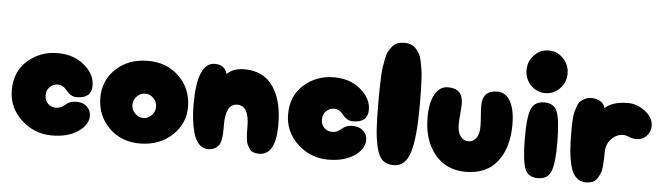

<svg xmlns="http://www.w3.org/2000/svg" viewBox="-46 -909 3783 1091"><g transform="rotate(5 1845.0 -363.5)"><path d="M270 -1Q362 0 421 -39Q480 -78 480 -131Q480 -160 458 -182Q436 -204 395 -204Q360 -204 335.5 -182Q311 -160 284 -160Q256 -160 237.5 -178Q219 -196 219 -226Q219 -255 238 -273.5Q257 -292 284 -292Q313 -292 337.5 -261Q362 -230 395 -230Q480 -230 480 -303Q480 -368 419.5 -419Q359 -470 267 -470Q168 -470 96.5 -407Q25 -344 25 -239Q25 -139 98.5 -70.5Q172 -2 270 -1Z M780 1Q890 -1 961.5 -69Q1033 -137 1031 -236Q1028 -338 957.5 -405Q887 -472 780 -471Q670 -470 599.5 -403.5Q529 -337 530 -236Q532 -134 601.5 -66Q671 2 780 1ZM830 -166Q810 -145 783 -145Q756 -145 735.5 -166Q715 -187 715 -215Q715 -243 735.5 -263.5Q756 -284 783 -284Q810 -284 830 -263.5Q850 -243 850 -215Q850 -187 830 -166Z M1456 0Q1549 0 1551 -166Q1553 -306 1498 -388.5Q1443 -471 1332 -471Q1267 -471 1233 -435Q1219 -487 1162 -487Q1061 -487 1061 -247Q1061 -203 1065.5 -163.5Q1070 -124 1080.5 -85.5Q1091 -47 1112.5 -24Q1134 -1 1164 -1Q1187 -1 1202.5 -9.5Q1218 -18 1226 -29Q1234 -40 1238 -62Q1242 -84 1242.5 -97Q1243 -110 1243 -138Q1243 -145 1243 -149Q1243 -267 1309 -267Q1377 -267 1377 -149Q1377 -124 1377.5 -112.5Q1378 -101 1380 -79.5Q1382 -58 1387 -47.5Q1392 -37 1400 -24Q1408 -11 1422.5 -5.5Q1437 0 1456 0Z M1846 -1Q1938 0 1997 -39Q2056 -78 2056 -131Q2056 -160 2034 -182Q2012 -204 1971 -204Q1936 -204 1911.5 -182Q1887 -160 1860 -160Q1832 -160 1813.5 -178Q1795 -196 1795 -226Q1795 -255 1814 -273.5Q1833 -292 1860 -292Q1889 -292 1913.5 -261Q1938 -230 1971 -230Q2056 -230 2056 -303Q2056 -368 1995.5 -419Q1935 -470 1843 -470Q1744 -470 1672.5 -407Q1601 -344 1601 -239Q1601 -139 1674.5 -70.5Q1748 -2 1846 -1Z M2223 -2Q2290 -2 2316 -84.5Q2342 -167 2342 -351Q2342 -397 2341.5 -425.5Q2341 -454 2339.5 -491.5Q2338 -529 2334.5 -552Q2331 -575 2325.5 -602Q2320 -629 2311.5 -644.5Q2303 -660 2290.5 -674Q2278 -688 2261.5 -694Q2245 -700 2224 -700Q2203 -700 2186.5 -694Q2170 -688 2157.5 -674Q2145 -660 2136.5 -644.5Q2128 -629 2122.5 -602Q2117 -575 2113.5 -552Q2110 -529 2108.5 -491.5Q2107 -454 2106.5 -425.5Q2106 -397 2106 -351Q2106 -254 2110 -196Q2114 -138 2126 -90Q2138 -42 2161.5 -22Q2185 -2 2223 -2Z M2634 0Q2752 0 2814 -78.5Q2876 -157 2876 -290Q2876 -375 2849.5 -422.5Q2823 -470 2775 -470Q2690 -470 2690 -382Q2690 -360 2693 -323Q2696 -286 2696 -264Q2696 -219 2678.5 -196.5Q2661 -174 2634 -174Q2608 -174 2590 -197Q2572 -220 2572 -264Q2572 -287 2575.5 -326Q2579 -365 2579 -383Q2579 -470 2494 -470Q2446 -470 2419 -422Q2392 -374 2392 -290Q2392 -160 2457.5 -80Q2523 0 2634 0Z M3139 -216Q3138 -337 3120.5 -384.5Q3103 -432 3046 -432Q2989 -432 2970.5 -384Q2952 -336 2953 -216Q2954 -95 2971.5 -47.5Q2989 0 3046 0Q3103 0 3121.5 -48Q3140 -96 3139 -216ZM3046 -485Q3094 -485 3128.5 -520.5Q3163 -556 3163 -607Q3163 -657 3128.5 -692.5Q3094 -728 3046 -728Q2997 -728 2963 -692.5Q2929 -657 2929 -607Q2929 -556 2963 -520.5Q2997 -485 3046 -485Z M3320 0Q3343 0 3360 -7.5Q3377 -15 3386.5 -32Q3396 -49 3401.5 -62Q3407 -75 3409 -102Q3411 -129 3411.5 -139.5Q3412 -150 3412 -178Q3412 -226 3441.5 -256.5Q3471 -287 3510 -287Q3523 -287 3544 -278.5Q3565 -270 3583 -270Q3620 -270 3642.5 -294.5Q3665 -319 3665 -351Q3665 -399 3618.5 -434.5Q3572 -470 3521 -470Q3432 -470 3389 -430Q3383 -454 3361.5 -467Q3340 -480 3312 -480Q3291 -480 3275 -472.5Q3259 -465 3248.5 -455.5Q3238 -446 3231 -426Q3224 -406 3220.5 -392.5Q3217 -379 3215 -351.5Q3213 -324 3213 -312Q3213 -300 3213 -271Q3213 -212 3217 -168.5Q3221 -125 3231.5 -84Q3242 -43 3264.5 -21.5Q3287 0 3320 0Z"/></g></svg>

Font: Cherry Bomb
Style: Regular
Weight: 400
Designer: satsuyako
Foundry: satsuyako
Version: Version 4.0